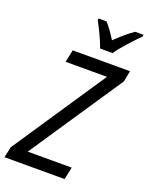

<svg xmlns="http://www.w3.org/2000/svg" viewBox="-197 -1023 853 1108"><g transform="rotate(20 230.0 -469.0)"><path d="M-26 0 -12 -66 371 -638H117L133 -714H485L472 -647L89 -76H359L343 0ZM278 -778H355Q375 -809 417.5 -856Q460 -903 485 -927L486 -938H435Q410 -921 382.5 -897.5Q355 -874 326 -846Q288 -907 259 -938H210L209 -927Q225 -899 246 -854.5Q267 -810 278 -778Z"/></g></svg>

Font: Noto Sans UI SemiCondensed
Style: Italic
Weight: 400
Width: 4
Italic angle: -12°
Designer: Monotype Design Team
Foundry: Monotype Imaging Inc.
Version: Version 1.901